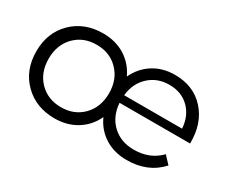

<svg xmlns="http://www.w3.org/2000/svg" viewBox="-90 -784 1233 1042"><g transform="rotate(30 527.0 -263.0)"><path d="M42 -264Q42 -381 117 -455Q192 -529 309 -529Q388 -529 447 -492Q506 -455 536 -390Q566 -455 624 -492Q682 -529 759 -529Q876 -529 946.5 -451Q1017 -373 1015 -247H573Q579 -164 632 -114.5Q685 -65 766 -65Q867 -65 930 -131L973 -85Q893 3 761 3Q682 3 623.5 -34Q565 -71 536 -136Q506 -71 446.5 -34Q387 3 309 3Q192 3 117 -71.5Q42 -146 42 -264ZM120 -263Q120 -176 173 -121.5Q226 -67 309 -67Q392 -67 445 -121.5Q498 -176 498 -263Q498 -349 445 -403.5Q392 -458 309 -458Q226 -458 173 -403.5Q120 -349 120 -263ZM574 -295H937Q932 -372 884 -419.5Q836 -467 759 -467Q684 -467 633 -419.5Q582 -372 574 -295Z"/></g></svg>

Font: Trueno
Style: Lt
Weight: 300
Designer: Julieta Ulanovsky
Foundry: Julieta Ulanovsky
Version: Version 3.001b